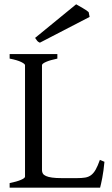

<svg xmlns="http://www.w3.org/2000/svg" viewBox="-20 -864 516 884"><path d="M460.9 -119.1Q457 -76.7 450.9 -45.4Q444.8 -14.2 440.9 0H24.4V-21Q57.6 -27.8 76.4 -35.9Q95.2 -43.9 95.2 -50.8V-564Q95.2 -569.8 77.4 -578.6Q59.6 -587.4 24.4 -594.2V-615.2H244.1V-594.2Q210.9 -587.4 192.1 -579.1Q173.3 -570.8 173.3 -564V-80.1Q173.3 -71.3 177.5 -64.7Q181.6 -58.1 191.9 -53.5Q202.1 -48.8 219.7 -46.4Q237.3 -43.9 264.2 -43.9H334Q356.4 -43.9 371.8 -46.4Q387.2 -48.8 398.9 -57.4Q410.6 -65.9 420.2 -82.5Q429.7 -99.1 439.9 -127.9ZM163.6 -667.5Q155.3 -670.9 151.6 -675.5Q147.9 -680.2 141.6 -689.5L330.6 -844.2Q335.4 -841.3 343.8 -836.7Q352.1 -832 360.8 -826.9Q369.6 -821.8 377 -816.9Q384.3 -812 388.2 -808.1L392.6 -786.1Z"/></svg>

Font: Gentium Plus Afr
Style: Regular
Weight: 400
Designer: J. Victor Gaultney, Annie Olsen, Iska Routamaa, Becca Hirsbrunner
Foundry: SIL International
Version: Version 5.000